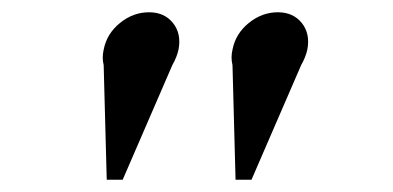

<svg xmlns="http://www.w3.org/2000/svg" viewBox="-20 -736 640 313"><path d="M154 -443 149 -630Q146 -642 149 -655Q154 -681 175.5 -698.5Q197 -716 223 -716Q248 -716 262 -698.5Q276 -681 271 -655Q268 -642 261 -630L180 -443ZM364 -443 359 -630Q356 -642 359 -655Q364 -681 385.5 -698.5Q407 -716 433 -716Q458 -716 472 -698.5Q486 -681 481 -655Q478 -642 471 -630L390 -443Z"/></svg>

Font: Wittgenstein-Italic Regular
Style: Italic
Weight: 400
Italic angle: -11°
Designer: Jörg Drees
Foundry: Jörg Drees
Version: Version 1.000; ttfautohint (v1.8.4.7-5d5b)